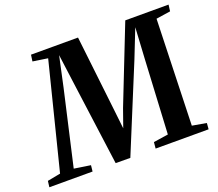

<svg xmlns="http://www.w3.org/2000/svg" viewBox="-165 -916 1238 1090"><g transform="rotate(-20 454.0 -371.0)"><path d="M-41.5 0 -37 -37 42 -52 202.5 -690.5 112.5 -704 118 -743H402L455 -278.5L467 -171L505.5 -280L687.5 -743H949L944 -704L857.5 -691L838 -52L923.5 -37L920.5 0H600.5L604 -38L693 -51.5L716.5 -496L727.5 -687L659.5 -514.5L447.5 0.5L359 0L291 -505.5L267 -686L227.5 -503L124.5 -52L223.5 -37L219.5 0Z"/></g></svg>

Font: Merriweather 60pt
Style: Bold Italic
Weight: 700
Italic angle: -7.8°
Version: Version 2.101